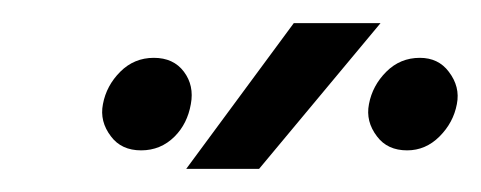

<svg xmlns="http://www.w3.org/2000/svg" viewBox="-20 -760 416 166"><path d="M141 -614H204L309 -740H234ZM113 -710Q96 -710 84 -698Q72 -686 69 -670Q66 -655 76 -642Q85 -630 102 -630Q119 -630 131 -642Q142 -653 145 -670Q148 -686 139 -698Q130 -710 113 -710ZM343 -710Q326 -710 314 -698Q302 -686 299 -670Q296 -655 306 -642Q315 -630 332 -630Q348 -630 360 -642Q372 -654 375 -670Q378 -685 368 -698Q359 -710 343 -710Z"/></svg>

Font: Unageo
Style: Light-Italic
Weight: 300
Designer: Richard Sepsi
Foundry: Richard Sepsi
Version: Version 2.000